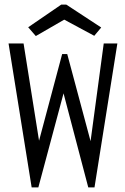

<svg xmlns="http://www.w3.org/2000/svg" viewBox="-20 -811 540 831"><path d="M17 -623H82L149 -202L249 -577H271L372 -200L429 -623H488L389 0H362L255 -407L146 0H117ZM102 -693 245 -791H267L418 -692L388 -656L258 -726L135 -655Z"/></svg>

Font: Vazir Code
Style: Code
Weight: 400
Foundry: DejaVu fonts team - Redesigned by Saber Rastikerdar
Version: Version 1.1.2